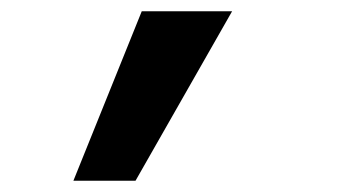

<svg xmlns="http://www.w3.org/2000/svg" viewBox="-20 -160 640 340"><path d="M110 160H220L391 -140H231Z"/></svg>

Font: CommitMono
Style: 700Regular
Weight: 700
Monospace: yes
Designer: Eigil Nikolajsen
Foundry: Eigil Nikolajsen
Version: Version 1.143